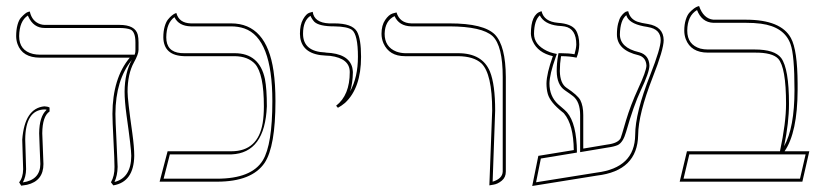

<svg xmlns="http://www.w3.org/2000/svg" viewBox="-20 -598 2705 632"><path d="M399.9 -295.9Q399.9 -270 415.5 -160.2Q421.9 -113.8 421.9 -85Q420.4 1 353 12.2L345.2 2Q357.4 -19 356.9 -48.8Q356.9 -69.8 353.5 -136Q350.1 -202.1 350.1 -223.1Q350.6 -340.8 407.2 -408.2H111.8Q53.7 -408.2 37.6 -453.1Q33.2 -465.8 33.2 -479Q33.2 -500 37.6 -516.1Q42 -532.2 49.1 -540Q56.2 -547.9 62.5 -553Q68.8 -558.1 73.7 -559.1L78.1 -560.1Q85.4 -526.9 113.8 -518.1Q120.6 -516.1 127 -516.1H373Q425.3 -516.1 433.6 -483.4Q436 -472.7 436 -458V-434.1Q436 -419.4 420.9 -392.6Q399.9 -354.5 399.9 -295.9ZM119.1 -159.2Q119.1 -149.9 121.1 -108.4Q123 -67.9 123 -58.1Q123 -2.4 68.8 10.3Q59.6 12.2 49.8 13.2L43 2Q55.7 -13.2 56.2 -41Q56.2 -49.8 54.7 -88.4Q53.2 -128.4 53.2 -138.2Q61 -241.7 126 -248Q136.7 -247.6 143.1 -244.1V-231Q119.6 -215.3 119.1 -159.2ZM423.3 -418Q426.3 -426.3 425.8 -434.1V-458Q425.8 -492.7 410.2 -500.5Q397.5 -505.9 373 -505.9H127Q90.3 -505.9 73.2 -543.5Q72.3 -545.9 71.8 -546.9Q43.9 -529.3 43 -479Q43 -431.6 88.9 -420.4Q100.1 -418 111.8 -418ZM414.1 -400.9Q360.4 -335 359.9 -223.1Q359.9 -202.6 363.3 -137.2Q366.7 -70.3 367.2 -48.8Q366.7 -20 356.9 1Q411.6 -12.7 412.1 -85Q412.1 -108.9 396.5 -218.3Q390.1 -266.1 390.1 -295.9Q390.6 -359.9 414.1 -400.9ZM108.9 -159.2Q109.4 -214.4 132.8 -235.8V-237.3Q129.4 -237.8 126 -237.8Q63.5 -235.8 63 -138.2Q63 -128.9 64.5 -89.6Q65.9 -50.3 65.9 -41Q65.4 -16.1 55.2 2.4Q112.3 -5.9 112.8 -58.1Q112.8 -66.9 110.8 -106.9Q108.9 -148.9 108.9 -159.2Z M848.6 -248Q848.6 -354 819.8 -387.2Q796.4 -412.6 752.4 -413.1H586.4Q518.6 -415 517.6 -475.1Q517.6 -495.1 522 -510.5Q526.4 -525.9 533 -533.9Q539.6 -542 545.7 -546.9Q551.8 -551.8 556.2 -553.7L560.5 -555.2Q569.3 -522 608.4 -521H740.7Q857.4 -521 880.4 -364.3Q886.7 -320.8 886.7 -265.1Q886.7 -116.2 851.1 -62Q809.1 0 694.3 0H505.4L531.7 -100.1H741.7Q829.1 -100.1 844.7 -193.4Q848.6 -217.8 848.6 -248ZM858.4 -248Q852.1 -94.2 741.7 -89.8H539.1L518.6 -9.8H694.3Q808.1 -9.8 845.2 -70.3Q876.5 -122.1 876.5 -265.1Q876.5 -472.2 784.2 -504.4Q764.2 -511.2 740.7 -511.2H608.4Q568.4 -512.2 554.2 -541.5Q527.8 -522.5 527.3 -475.1Q527.3 -427.7 574.7 -423.3Q581.1 -422.9 586.4 -422.9H752.4Q834 -422.9 852.1 -337.9Q858.4 -305.2 858.4 -248Z M1092.3 -243.2 1086.4 -250Q1131.3 -284.7 1131.3 -360.8Q1131.3 -405.8 1066.9 -414.1Q1059.6 -415 1052.2 -415Q977.1 -418 968.3 -473.6Q967.3 -480.5 967.3 -486.8Q967.3 -516.6 977.8 -534.9Q988.3 -553.2 999 -556.2L1009.3 -559.1Q1014.2 -523.4 1063 -521Q1069.8 -521 1080.6 -521Q1138.7 -521 1154.8 -494.6Q1168.5 -470.7 1168.5 -411.1Q1168.5 -308.1 1115.7 -259.3Q1104 -249.5 1092.3 -243.2ZM1132.3 -296.9Q1158.2 -343.8 1158.2 -411.1Q1158.2 -483.9 1138.7 -499.5Q1123 -510.7 1080.6 -511.2Q1031.2 -511.2 1015.1 -525.9Q1006.8 -534.7 1002 -545.9Q977.5 -530.3 977.5 -486.8Q977.5 -428.2 1050.8 -425.3Q1052.2 -425.3 1052.7 -424.8Q1127.9 -421.9 1139.6 -375.5Q1141.1 -368.2 1141.6 -360.8Q1141.1 -323.2 1132.3 -296.9Z M1590.8 12.2 1600.1 -233.9Q1600.1 -355.5 1564.5 -389.6Q1539.1 -412.6 1487.8 -413.1H1313Q1261.2 -413.1 1242.2 -455.6Q1235.8 -470.7 1235.8 -486.8Q1235.8 -514.6 1247.8 -532.2Q1259.8 -549.8 1272.5 -553.7L1285.2 -557.1Q1295.9 -522 1334 -521H1460Q1572.8 -521 1609.4 -483.9Q1644.5 -446.8 1645 -344.2V-33.2Q1645 -14.2 1631.6 -3.2Q1618.2 7.8 1604.5 9.8ZM1601.6 0Q1633.8 -9.8 1634.8 -33.2V-344.2Q1634.8 -447.3 1601.6 -479Q1566.9 -510.7 1460 -511.2H1334Q1293.5 -512.2 1278.8 -544.9Q1247.1 -529.8 1246.1 -486.8Q1246.1 -443.4 1284.7 -428.2Q1298.3 -423.3 1313 -422.9H1487.8Q1567.9 -422.9 1592.8 -362.3Q1609.9 -319.8 1609.9 -233.9Z M1978.5 -122.1Q2014.2 -126.5 2022.9 -143.1Q2024.4 -145.5 2040.5 -201.2Q2055.7 -252 2080.6 -306.2Q2106.9 -362.8 2107.9 -381.8Q2106.4 -409.2 2082.5 -416Q2010.7 -432.6 2010.7 -484.9Q2010.7 -504.9 2014.6 -520.5Q2018.6 -536.1 2023.7 -543.5Q2028.8 -550.8 2034.2 -555.4Q2039.6 -560.1 2043.9 -560.5L2047.9 -561Q2053.7 -535.2 2078.6 -526.4Q2091.8 -522 2112.8 -519Q2164.1 -510.3 2164.6 -465.8Q2164.6 -435.1 2128.4 -343.3Q2081.1 -222.2 2080.6 -153.8Q2078.6 -35.6 1944.8 -20L1731.9 14.2L1752 -85L1868.7 -104Q1867.7 -187.5 1836.9 -224.1Q1834 -227.5 1831.5 -229Q1791 -261.2 1783.2 -288.6Q1778.8 -304.2 1778.8 -323.2Q1779.3 -356 1799.8 -413.1Q1750.5 -424.3 1733.4 -462.4Q1728 -475.1 1727.5 -486.8Q1727.5 -550.3 1760.3 -560.5Q1760.3 -560.5 1762.7 -561Q1770.5 -526.9 1816.4 -522.9Q1860.4 -520 1875 -499.5Q1886.7 -481.4 1886.7 -451.2Q1886.2 -428.7 1877.9 -408.2Q1855 -413.1 1826.7 -413.1Q1822.8 -388.7 1822.8 -363.8Q1823.7 -323.2 1844.7 -309.1Q1880.9 -285.2 1890.1 -268.6Q1899.9 -249.5 1899.9 -219.2V-108.9ZM1980 -112.3 1889.6 -97.2V-219.2Q1889.6 -262.7 1866.7 -281.2Q1859.4 -287.1 1839.4 -300.8Q1813 -318.8 1812.5 -363.8Q1812.5 -390.1 1816.9 -414.6L1818.4 -422.9H1826.7Q1853.5 -422.9 1871.1 -419.4Q1876.5 -438 1877 -451.2Q1877 -503.4 1839.4 -510.7Q1832 -512.2 1815.9 -513.2Q1771.5 -518.6 1756.8 -547.4Q1738.3 -530.8 1737.8 -486.8Q1737.8 -451.2 1779.8 -430.7Q1791 -425.3 1801.8 -422.9L1813 -420.4L1809.1 -409.7Q1789.1 -353.5 1788.6 -323.2Q1788.6 -281.7 1816.4 -255.4Q1824.7 -247.6 1837.9 -236.8Q1873.5 -207 1878.4 -120.1Q1878.9 -111.8 1878.9 -104V-95.7L1760.3 -76.2L1744.6 2L1943.4 -29.8Q2069.8 -45.4 2070.8 -153.8Q2070.8 -226.1 2120.6 -352.1Q2154.8 -439 2154.8 -465.8Q2154.8 -502 2113.3 -508.8Q2111.8 -508.8 2111.3 -509.3Q2057.1 -517.1 2044.4 -541Q2042.5 -544.9 2041.5 -547.9Q2021.5 -531.7 2020.5 -484.9Q2020.5 -440.9 2083 -426.3Q2084.5 -425.8 2085 -425.8Q2116.7 -416.5 2117.7 -381.8Q2117.2 -359.4 2089.8 -301.8Q2065.4 -250 2041 -164.1Q2031.2 -129.4 2013.7 -120.6Q2001.5 -115.2 1980 -112.3Z M2435.1 -533.2Q2550.8 -533.2 2583.5 -472.7Q2605 -433.6 2605.5 -322.3Q2605.5 -313.5 2605.5 -301.8Q2605 -161.6 2562.5 -100.1H2644L2621.1 0H2217.3L2241.2 -100.1H2547.4Q2567.4 -193.8 2567.4 -255.9Q2567.4 -376 2541.5 -404.8Q2522 -425.3 2464.4 -424.8H2310.1Q2254.4 -424.8 2237.3 -469.2Q2232.4 -482.9 2232.4 -497.1Q2232.4 -517.1 2237.3 -533Q2242.2 -548.8 2249.8 -556.9Q2257.3 -564.9 2264.4 -570.1Q2271.5 -575.2 2276.4 -576.7L2281.2 -578.1Q2295.4 -536.6 2328.1 -533.2ZM2249 -89.8 2230 -9.8H2613.3L2631.8 -89.8ZM2561 -116.7Q2595.2 -177.7 2595.2 -301.8Q2595.2 -417 2582 -453.1Q2561.5 -509.8 2484.9 -520Q2462.4 -522.9 2435.1 -522.9H2328.1Q2290 -524.4 2274.4 -564.9Q2242.7 -546.4 2242.2 -497.1Q2242.2 -450.7 2285.6 -438Q2297.4 -435.1 2310.1 -435.1H2464.4Q2529.8 -435.1 2551.3 -407.2Q2577.1 -372.1 2577.1 -255.9Q2577.1 -194.3 2561 -116.7Z"/></svg>

Font: Linux Biolinum Outline O
Style: Bold
Weight: 700
Designer: Philipp H. Poll
Foundry: Philipp H. Poll
Version: Version 0.9.2